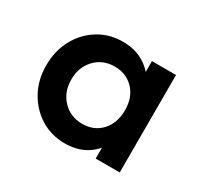

<svg xmlns="http://www.w3.org/2000/svg" viewBox="-79 -796 511 491"><g transform="rotate(30 177.0 -550.0)"><path d="M158.8 -400.2Q118.8 -400.2 87 -420Q55.2 -439.8 36.8 -473.4Q18.2 -507 18.2 -549.5Q18.2 -592.8 36.7 -626.8Q55.1 -660.8 87 -680.4Q118.8 -700 158.7 -700Q204.5 -700 235.8 -673.2Q267 -646.5 270.8 -606.2V-494Q267 -454.8 236.4 -427.5Q205.8 -400.2 158.8 -400.2ZM172.2 -465.8Q207 -465.8 228.6 -489.2Q250.2 -512.8 250.2 -550.7Q250.2 -588 228.5 -611.2Q206.8 -634.5 172 -634.5Q137 -634.5 114.4 -610.7Q91.8 -586.9 91.8 -550.5Q91.8 -513.8 114.6 -489.8Q137.5 -465.8 172.2 -465.8ZM247 -406.2V-483.2L258.2 -553.8L247 -623.4V-694H318V-406.2Z"/></g></svg>

Font: Outfit Thin
Style: Regular
Weight: 100
Designer: Rodrigo Fuenzalida
Foundry: fragTYPE
Version: Version 1.000